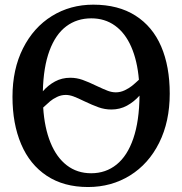

<svg xmlns="http://www.w3.org/2000/svg" viewBox="-20 -771 763 803"><path d="M370.1 -751.5Q474.6 -751.5 546.4 -705.8Q618.2 -660.2 654.1 -576.7Q689.9 -493.2 689.9 -379.4Q689.9 -262.7 645.8 -174.1Q601.6 -85.4 523.7 -37.1Q445.8 11.2 348.1 11.2Q246.6 11.2 175.5 -35.9Q104.5 -83 68.4 -168.2Q32.2 -253.4 32.2 -366.2Q32.2 -481.4 76.2 -568.8Q120.1 -656.2 197 -703.9Q273.9 -751.5 370.1 -751.5ZM273.9 -445.8Q300.3 -445.8 325.2 -437Q350.1 -428.2 385.3 -411.1Q414.1 -397.5 431.2 -391.1Q448.2 -384.8 464.4 -384.8Q483.4 -384.8 501.5 -393.3Q519.5 -401.9 532 -411.9Q544.4 -421.9 561 -437.5Q554.2 -517.6 528.8 -575.4Q503.4 -633.3 460.9 -663.8Q418.5 -694.3 361.8 -694.3Q301.8 -694.3 257.1 -660.9Q212.4 -627.4 187 -559.1Q161.6 -490.7 159.2 -389.2Q181.2 -414.6 210 -430.2Q238.8 -445.8 273.9 -445.8ZM160.6 -321.3Q166 -236.3 191.2 -174.6Q216.3 -112.8 259.5 -79.6Q302.7 -46.4 361.3 -46.4Q422.4 -46.4 467.5 -82.8Q512.7 -119.1 537.6 -191.9Q562.5 -264.6 563.5 -371.1Q540.5 -345.2 511 -329.1Q481.4 -313 445.8 -313Q418.5 -313 392.8 -322Q367.2 -331.1 331.5 -348.1Q304.7 -361.3 287.4 -367.7Q270 -374 255.4 -374Q235.8 -374 218.3 -365.5Q200.7 -356.9 189.5 -347.4Q178.2 -337.9 160.6 -321.3Z"/></svg>

Font: Merriweather
Style: Regular
Weight: 400
Designer: Eben Sorkin
Foundry: Eben Sorkin
Version: Version 1.584; ttfautohint (v1.6)